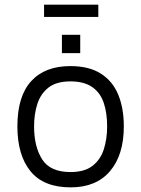

<svg xmlns="http://www.w3.org/2000/svg" viewBox="-20 -793 609 828"><path d="M285 15Q168 15 111.5 -54.5Q55 -124 55 -248Q55 -378 114.5 -443Q174 -508 283 -508Q364 -508 415 -475.5Q466 -443 490 -384.5Q514 -326 514 -248Q514 -125 454.5 -55Q395 15 285 15ZM284 -51Q344 -51 378.5 -77.5Q413 -104 427.5 -148.5Q442 -193 442 -248Q442 -307 427 -350.5Q412 -394 377 -418Q342 -442 284 -442Q224 -442 190 -416Q156 -390 141.5 -346Q127 -302 127 -248Q127 -160 162 -105.5Q197 -51 284 -51ZM247 -564V-643H326V-564ZM170 -720V-773H404V-720Z"/></svg>

Font: Maven Pro VF Beta
Style: Regular
Weight: 400
Designer: Joe Prince
Foundry: Joe Prince
Version: Version 2.002